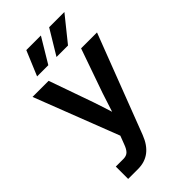

<svg xmlns="http://www.w3.org/2000/svg" viewBox="-280 -812 1100 1100"><g transform="rotate(-45 270.0 -262.5)"><path d="M64 204.1V104H125Q149.9 104 163.8 90.6Q177.7 77.1 188.5 46.9L207.5 -2.9L8.8 -515.6H139.2L233.9 -247.1Q243.7 -218.3 252.9 -189.7Q262.2 -161.1 271 -132.8Q288.6 -189.5 308.1 -247.1L402.3 -515.6H531.2L300.8 85Q254.9 204.1 144.5 204.1ZM360.8 -580.1H267.6L358.4 -730.5H481.9ZM201.2 -580.1H110.4L173.3 -730.5H291.5Z"/></g></svg>

Font: Inter Display SemiBold
Style: Regular
Weight: 600
Designer: Rasmus Andersson
Foundry: rsms
Version: Version 4.001;git-9221beed3